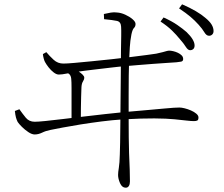

<svg xmlns="http://www.w3.org/2000/svg" viewBox="-20 -808 1040 891"><path d="M815 -626Q799 -646 778 -666.5Q757 -687 725 -708L739 -727Q777 -710 803 -692Q829 -674 846 -659Q883 -623 883 -597Q883 -586 877 -580.5Q871 -575 862 -575Q852 -575 842 -591Q832 -607 815 -626ZM902 -693Q884 -713 864 -730Q844 -747 811 -769L825 -788Q862 -772 889 -756Q916 -740 932 -726Q953 -709 962 -694Q971 -679 971 -664Q971 -654 965 -648Q959 -642 950 -642Q938 -642 928.5 -658Q919 -674 902 -693ZM462 -743Q479 -747 494 -749.5Q509 -752 523 -750Q541 -749 561 -740Q581 -731 595 -719Q609 -707 609 -697Q609 -685 602 -678.5Q595 -672 590 -649Q584 -618 582.5 -590Q581 -562 579 -525Q578 -499 577.5 -457Q577 -415 577 -365Q577 -315 577 -264Q577 -213 577.5 -169.5Q578 -126 579 -97Q581 -60 582 -21Q583 18 583 34Q583 47 578 55Q573 63 564 63Q546 63 537 42Q528 21 528 4Q528 -9 531.5 -29.5Q535 -50 536 -91Q537 -107 537.5 -147.5Q538 -188 538.5 -241Q539 -294 539.5 -349Q540 -404 540.5 -450Q541 -496 541 -521Q541 -549 541.5 -580.5Q542 -612 542.5 -640Q543 -668 542 -684Q541 -707 522.5 -711Q504 -715 463 -719ZM253 -462Q242 -462 229 -472Q216 -482 205.5 -495.5Q195 -509 189 -520Q186 -525 183 -536Q180 -547 179 -557L195 -566Q210 -548 229 -530.5Q248 -513 274 -513Q290 -513 324.5 -516Q359 -519 404 -523.5Q449 -528 496.5 -533Q544 -538 587.5 -543.5Q631 -549 662.5 -553Q694 -557 705 -559Q724 -563 735 -566Q746 -569 753 -571Q760 -573 766 -573Q773 -573 784 -570.5Q795 -568 805.5 -563Q816 -558 823 -551Q830 -544 830 -534Q830 -524 820.5 -522Q811 -520 799 -519Q783 -518 754 -516Q725 -514 689.5 -511.5Q654 -509 620 -506Q586 -503 561 -501Q534 -499 492.5 -494Q451 -489 408 -484Q365 -479 333 -474Q317 -472 292 -467Q267 -462 253 -462ZM279 -493Q294 -492 304 -491Q314 -490 327 -485Q336 -482 346 -475.5Q356 -469 363.5 -461.5Q371 -454 371 -448Q371 -439 365 -430Q359 -421 358 -403Q357 -382 356.5 -359Q356 -336 355.5 -308.5Q355 -281 355 -245H312Q312 -258 312 -280.5Q312 -303 312 -327Q312 -351 312 -371Q312 -391 312 -399Q312 -429 310.5 -443Q309 -457 301.5 -464Q294 -471 276 -479ZM49 -293 70 -301Q84 -281 99.5 -262Q115 -243 141 -243Q157 -243 191 -246.5Q225 -250 271 -255.5Q317 -261 367.5 -267Q418 -273 467.5 -278.5Q517 -284 558 -288Q627 -294 672 -298Q717 -302 744 -304.5Q771 -307 786.5 -308Q802 -309 813 -309Q822 -309 836.5 -305.5Q851 -302 866 -295.5Q881 -289 891 -280.5Q901 -272 901 -263Q901 -251 895 -248.5Q889 -246 880 -246Q867 -246 846 -248.5Q825 -251 789.5 -254.5Q754 -258 696.5 -258.5Q639 -259 551 -254Q503 -251 452 -244.5Q401 -238 354 -230.5Q307 -223 270.5 -216Q234 -209 214 -205Q193 -201 175.5 -192.5Q158 -184 141 -184Q128 -184 111.5 -195Q95 -206 81.5 -219.5Q68 -233 62 -242Q57 -252 54 -263Q51 -274 49 -293Z"/></svg>

Font: Noto Serif HK
Style: Regular
Weight: 200
Designer: Ryoko NISHIZUKA 西塚涼子 (kana & ideographs); Frank Grießhammer (Latin, Greek & Cyrillic); Wenlong ZHANG 张文龙 (bopomofo); San
Foundry: Adobe
Version: Version 2.001;hotconv 1.1.0;makeotfexe 2.6.0